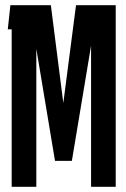

<svg xmlns="http://www.w3.org/2000/svg" viewBox="-20 -720 486 740"><path d="M25 0V-607H10L20 -700H176L224 -323L273 -700H426V0H331V-544L257 -100H192L120 -532V0Z"/></svg>

Font: Karantina
Style: Regular
Weight: 400
Designer: Rony Koch
Foundry: Rony Koch
Version: Version 1.000; ttfautohint (v1.8.3)